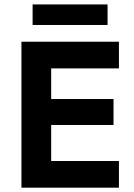

<svg xmlns="http://www.w3.org/2000/svg" viewBox="-20 -868 620 888"><path d="M530 0H79.2V-675H530V-551.7H216.7V-410H505V-290H216.7V-123.3H530ZM130.8 -752.5V-847.5H477.5V-752.5Z"/></svg>

Font: Funnel Sans
Style: Bold
Weight: 700
Designer: NORD ID, Kristian Moeller
Foundry: Dicotype
Version: Version 1.000